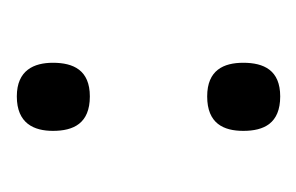

<svg xmlns="http://www.w3.org/2000/svg" viewBox="-84 -322 361 234"><g transform="rotate(-90 97.0 -204.5)"><path d="M97 -276C129 -276 138 -296 138 -321C138 -344 129 -365 97 -365C64 -365 55 -344 55 -321C55 -296 64 -276 97 -276ZM97 -44C129 -44 138 -64 138 -89C138 -113 129 -133 97 -133C64 -133 55 -113 55 -89C55 -64 64 -44 97 -44Z"/></g></svg>

Font: OSH Darker Grotesque Medium
Style: Regular
Weight: 500
Designer: Gabriel Lam
Foundry: TypeRant
Version: Version 1.000;Glyphs 3.1.1 (3148)